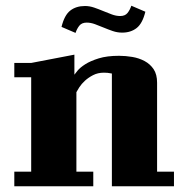

<svg xmlns="http://www.w3.org/2000/svg" viewBox="-20 -651 643 671"><path d="M30 -431H89L240 -460V-390Q242 -393 251 -404Q260 -415 278 -426.5Q296 -438 325 -447Q354 -456 396 -456Q419 -456 442.5 -452Q466 -448 485.5 -437.5Q505 -427 517 -409Q529 -391 529 -362V-51H588V0H371V-394Q369 -394 365 -395Q357 -397 343 -397Q322 -397 305.5 -388.5Q289 -380 277 -369Q265 -358 257.5 -346.5Q250 -335 247 -329V-51H306V0H30V-51H89V-381H30ZM195 -557Q205 -598 225.5 -614Q246 -630 277 -630Q293 -630 309 -624.5Q325 -619 340.5 -612.5Q356 -606 371 -600.5Q386 -595 400 -595Q417 -595 425.5 -605.5Q434 -616 439 -631L488 -610Q478 -569 457.5 -553Q437 -537 407 -537Q390 -537 374 -542.5Q358 -548 342.5 -554.5Q327 -561 312 -566.5Q297 -572 283 -572Q266 -572 257.5 -561.5Q249 -551 244 -536Z"/></svg>

Font: Bigshot One
Style: Regular
Weight: 400
Designer: Gesine Todt
Foundry: Gesine Todt
Version: Version 1.001